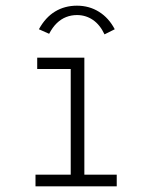

<svg xmlns="http://www.w3.org/2000/svg" viewBox="-20 -656 540 676"><path d="M105 0V-41H229V-413H111V-453H277V-41H391V0ZM153 -537 117 -553Q140 -595 174 -615.5Q208 -636 251 -636Q294 -636 328.5 -614.5Q363 -593 384 -553L348 -535Q332 -569 307 -586Q282 -603 251 -603Q231 -603 213 -596Q195 -589 180 -574.5Q165 -560 153 -537Z"/></svg>

Font: Inconsolata Light
Style: Regular
Weight: 300
Designer: Raph Levien, Cyreal, Brenton Simpson
Foundry: Raph Levien, Cyreal, Google
Version: Version 3.001